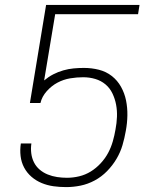

<svg xmlns="http://www.w3.org/2000/svg" viewBox="-20 -755 640 783"><path d="M250 8Q223 8 198 4.5Q173 1 150 -8.5Q127 -18 108.5 -34Q90 -50 78.5 -71.5Q67 -93 64 -118.5Q61 -144 65 -170H108Q105 -150 107.5 -130Q110 -110 118.5 -93Q127 -76 141.5 -63.5Q156 -51 174.5 -43.5Q193 -36 213 -33Q233 -30 253 -30Q278 -30 303 -36Q328 -42 350 -55.5Q372 -69 390.5 -89Q409 -109 421 -131.5Q433 -154 440 -178.5Q447 -203 451 -227Q456 -253 457 -278.5Q458 -304 453.5 -328Q449 -352 438.5 -374Q428 -396 410 -411Q392 -426 368.5 -433Q345 -440 319 -440Q293 -440 266 -435.5Q239 -431 214.5 -418Q190 -405 170.5 -383Q151 -361 145 -335H102L168 -735H549L543 -697H205L160 -427Q178 -442 197.5 -452Q217 -462 238 -468Q259 -474 280 -476Q301 -478 322 -478Q354 -478 383.5 -470.5Q413 -463 436 -445Q459 -427 473.5 -401Q488 -375 494 -345.5Q500 -316 499.5 -284.5Q499 -253 493 -221Q488 -192 479.5 -163Q471 -134 455 -107Q439 -80 416.5 -57Q394 -34 366 -19Q338 -4 308.5 2Q279 8 250 8Z"/></svg>

Font: Iosevka Aile Extralight
Style: Italic
Weight: 200
Italic angle: -9°
Designer: Belleve Invis
Foundry: Belleve Invis
Version: Version 31.1.0; ttfautohint (v1.8.4)